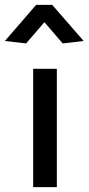

<svg xmlns="http://www.w3.org/2000/svg" viewBox="-76 -767 363 787"><path d="M157 0V-485H60V0ZM106 -676 181 -589 267 -599 138 -747H72L-56 -599L31 -589Z"/></svg>

Font: Catamaran Medium
Style: Regular
Weight: 500
Designer: Pria Ravichandran
Version: Version 2.000